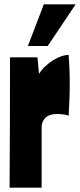

<svg xmlns="http://www.w3.org/2000/svg" viewBox="-20 -861 367 881"><path d="M152 -598 159 -522Q171 -541 188 -557Q205 -573 223.5 -584.5Q242 -596 260.5 -602.5Q279 -609 295 -609Q297 -583 298.5 -549.5Q300 -516 300 -481Q300 -441 298.5 -402Q297 -363 295 -330Q286 -334 270 -336Q254 -338 243 -338Q206 -338 188.5 -320.5Q171 -303 171 -277V0H24Q25 -162 25.5 -307.5Q26 -453 26 -598ZM181 -841H327L199 -650H108Z"/></svg>

Font: Ranchers
Style: Regular
Weight: 400
Designer: Pablo Impallari, Brenda Gallo
Foundry: Pablo Impallari, Brenda Gallo
Version: Version 1.000; ttfautohint (v0.8) -G 200 -r 50